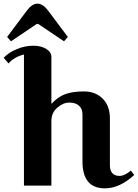

<svg xmlns="http://www.w3.org/2000/svg" viewBox="-20 -1015 754 1050"><path d="M261 -704V-447Q296 -485 336.5 -500Q377 -515 439.5 -515Q502 -515 541.5 -475.5Q581 -436 581 -368V-111Q581 -84 594 -68.5Q607 -53 634 -53Q661 -53 696 -82L714 -58Q634 15 554 15Q431 15 431 -132V-389Q431 -420 412 -437Q393 -454 359 -454Q325 -454 293 -426Q261 -398 261 -353V0H111V-717Q56 -703 27 -668L0 -699Q29 -729 73.5 -747Q118 -765 161.5 -765Q205 -765 233 -747.5Q261 -730 261 -704ZM243 -957 351 -813 330 -789 189 -884H181L40 -789L19 -813L127 -957Q155 -995 185 -995Q215 -995 243 -957Z"/></svg>

Font: Croissant One
Style: Regular
Weight: 400
Designer: Eduardo Rodriguez Tunni
Foundry: Eduardo Rodriguez Tunni
Version: Version 1.001